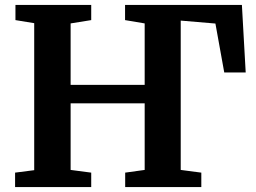

<svg xmlns="http://www.w3.org/2000/svg" viewBox="-20 -763 1044 783"><path d="M41.5 0V-59L119.5 -69V-668.5L43 -681V-743H352V-681L268 -667.5V-417H570V-667.5L490 -681V-743H966.5L982 -467.5H894.5L858.5 -667L717 -679V-70L801 -59V0H490.5V-59L570 -70V-341.5H268V-70L352 -59V0Z"/></svg>

Font: Merriweather 20pt
Style: Bold
Weight: 700
Version: Version 2.100